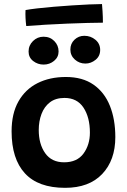

<svg xmlns="http://www.w3.org/2000/svg" viewBox="-20 -911 626 944"><path d="M300 12.5Q168 12.5 102.5 -58.8Q37 -130 37 -265Q37 -353 70.8 -412.5Q104.5 -472 164.5 -502.2Q224.5 -532.5 304 -532.5Q385.5 -532.5 439.5 -495Q493.5 -457.5 520.2 -391Q547 -324.5 547 -237Q547 -123.5 482.5 -55.5Q418 12.5 300 12.5ZM295 -113Q359 -113 390.5 -156Q422 -199 422 -259Q422 -334 390.5 -381.8Q359 -429.5 297 -429.5Q253.5 -429.5 225.5 -408Q197.5 -386.5 184 -350.5Q170.5 -314.5 170.5 -272Q170.5 -202.5 202.2 -157.8Q234 -113 295 -113ZM400 -598.5Q370 -598.5 348 -618.2Q326 -638 326 -667.5Q326 -696.5 346.2 -715.8Q366.5 -735 394.5 -735Q426 -735 449.2 -715.5Q472.5 -696 472.5 -665.5Q472.5 -635 449.8 -616.8Q427 -598.5 400 -598.5ZM194.5 -593.5Q165.5 -593.5 143 -611Q120.5 -628.5 120.5 -657.5Q120.5 -688 142.2 -709.2Q164 -730.5 194 -730.5Q226 -730.5 247 -709.2Q268 -688 268 -658Q268 -630 246 -611.8Q224 -593.5 194.5 -593.5ZM486 -799.5Q456.5 -799.5 410 -798.2Q363.5 -797 309.8 -794.8Q256 -792.5 203.2 -789.5Q150.5 -786.5 109 -783Q106.5 -803 105.5 -823Q104.5 -843 105.5 -861.5Q126.5 -865.5 163.2 -869.8Q200 -874 244.8 -877.8Q289.5 -881.5 334.8 -884.5Q380 -887.5 418.5 -889.2Q457 -891 481.5 -891Q482.5 -881 484.2 -854.8Q486 -828.5 486 -799.5Z"/></svg>

Font: Grandstander SemiBold
Style: Regular
Weight: 600
Designer: Tyler Finck
Foundry: Etcetera Type Co
Version: Version 1.200; ttfautohint (v1.8.3)